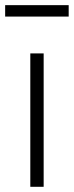

<svg xmlns="http://www.w3.org/2000/svg" viewBox="-33 -718 284 738"><path d="M134.8 -512.7V0H83.5V-512.7ZM231 -698.2V-654.3H-13.2V-698.2Z"/></svg>

Font: Sansation Light
Style: Light
Weight: 300
Designer: Bernd Montag
Version: Version 1.301